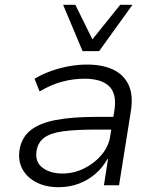

<svg xmlns="http://www.w3.org/2000/svg" viewBox="-20 -772 650 800"><path d="M224 8Q172 8 133 -11.5Q94 -31 74.5 -65.5Q55 -100 61 -145Q69 -198 106.5 -228.5Q144 -259 212.5 -272Q281 -285 379 -285H465L457 -232H377Q296 -232 243.5 -225Q191 -218 164 -198Q137 -178 132 -141Q126 -96 158 -72.5Q190 -49 240 -49Q287 -49 330 -70Q373 -91 403 -126.5Q433 -162 439 -204L457 -314Q467 -381 435 -412.5Q403 -444 332 -444Q286 -444 240 -432Q194 -420 145 -391L124 -444Q156 -463 192.5 -476Q229 -489 267 -496Q305 -503 342 -503Q407 -503 451.5 -482Q496 -461 516 -418Q536 -375 525 -307L476 0H413L430 -109H427Q409 -75 378.5 -48.5Q348 -22 309 -7Q270 8 224 8ZM324 -559 243 -752H294L365 -608L481 -752H532L393 -559Z"/></svg>

Font: Nunito Sans 7pt Light
Style: Italic
Weight: 300
Italic angle: -9°
Designer: Vernon Adams
Foundry: Vernon Adams
Version: Version 3.101;gftools[0.9.27]